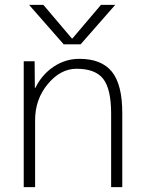

<svg xmlns="http://www.w3.org/2000/svg" viewBox="-20 -773 598 793"><path d="M279 -614 397 -753H456L313 -590H243L100 -753H159L277 -614ZM296 -489Q230 -489 177.5 -426Q125 -363 125 -277V0H78V-520H123L124 -410H126Q153 -465 201.5 -497.5Q250 -530 308 -530Q399 -530 442 -477Q485 -424 485 -307V0H439V-303Q439 -405 406.5 -447Q374 -489 296 -489Z"/></svg>

Font: M PLUS 1p Light
Style: Regular
Weight: 300
Version: Version 1.061